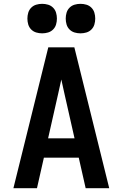

<svg xmlns="http://www.w3.org/2000/svg" viewBox="-20 -982 640 1002"><path d="M50 0 232 -735H368L550 0H427L391 -159H209L173 0ZM369 -260 317 -490Q313 -509 308.5 -528.5Q304 -548 300 -567Q296 -548 291.5 -528.5Q287 -509 283 -490L231 -260ZM400 -808Q384 -808 369 -812.5Q354 -817 343 -828Q332 -839 327.5 -854Q323 -869 323 -885Q323 -901 327.5 -916Q332 -931 343 -942Q354 -953 369 -957.5Q384 -962 400 -962Q416 -962 431 -957.5Q446 -953 457 -942Q468 -931 472.5 -916Q477 -901 477 -885Q477 -869 472.5 -854Q468 -839 457 -828Q446 -817 431 -812.5Q416 -808 400 -808ZM200 -808Q184 -808 169 -812.5Q154 -817 143 -828Q132 -839 127.5 -854Q123 -869 123 -885Q123 -901 127.5 -916Q132 -931 143 -942Q154 -953 169 -957.5Q184 -962 200 -962Q216 -962 231 -957.5Q246 -953 257 -942Q268 -931 272.5 -916Q277 -901 277 -885Q277 -869 272.5 -854Q268 -839 257 -828Q246 -817 231 -812.5Q216 -808 200 -808Z"/></svg>

Font: Iosevka Custom Extended
Style: Bold
Weight: 700
Width: 7
Monospace: yes
Designer: Belleve Invis
Foundry: Belleve Invis
Version: Version 11.2.4; ttfautohint (v1.8.4)